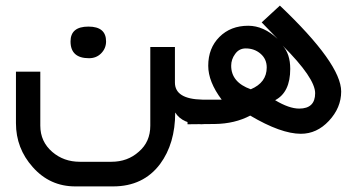

<svg xmlns="http://www.w3.org/2000/svg" viewBox="-20 -444 1277 686"><path d="M37 -4V-188H124V5Q124 62 167 99Q208 134 265 134H378Q436 134 476 98Q517 63 517 5V-276H605V-149Q605 -90 703 -88V0Q632 0 606 -42Q606 69 552 142Q492 222 384 222H249Q158 222 97 153Q37 86 37 -4ZM232 -296Q232 -349 296 -349Q359 -349 359 -296Q359 -271 341 -253Q324 -236 298 -236Q232 -236 232 -296Z M748 -1 650 0V-88H772Q724 -152 724 -209Q724 -272 764 -312Q804 -352 867 -352Q922 -352 972 -305L915 -364L980 -424Q1199 -216 1199 -117Q1199 -59 1155 -12Q1112 34 1055 34Q984 34 874 -31Q819 -2 748 -1ZM806 -209Q806 -150 876 -125Q933 -149 933 -203Q933 -233 911 -252Q889 -271 858 -271Q834 -271 820 -251Q806 -232 806 -209ZM963 -86Q1013 -56 1049 -56Q1106 -56 1106 -111Q1106 -165 990 -281Q1017 -251 1017 -198Q1017 -114 963 -86Z"/></svg>

Font: Yekan
Style: Regular
Weight: 400
Designer: ParsMizban Co
Foundry: ParsMizban Co
Version: Version 2.000